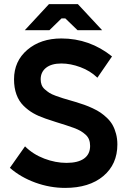

<svg xmlns="http://www.w3.org/2000/svg" viewBox="-20 -898 618 929"><path d="M100.1 -752 216.8 -877.9H356.9L474.1 -752H355L295.9 -809.1H277.8L219.2 -752ZM294.9 11.2Q221.7 11.2 150.6 -14.6Q79.6 -40.5 27.8 -85.9L101.1 -189.9Q139.6 -151.4 194.1 -130.6Q248.5 -109.9 301.8 -109.9Q357.4 -109.9 386.7 -130.9Q416 -151.9 416 -191.9Q416 -209 410.9 -222.4Q405.8 -235.8 394.5 -246.1Q383.3 -256.3 370.6 -263.9Q357.9 -271.5 336.9 -279.3Q315.9 -287.1 297.9 -292.7Q279.8 -298.3 251 -307.4Q222.2 -316.4 200.2 -324.2Q166 -335.9 140.9 -350.3Q115.7 -364.7 93.5 -386.7Q71.3 -408.7 59.6 -440.9Q47.9 -473.1 47.9 -514.2Q47.9 -602.1 112.3 -657Q176.8 -711.9 276.9 -711.9Q413.6 -711.9 522 -625L451.2 -522Q417 -555.2 369.1 -573Q321.3 -590.8 276.9 -590.8Q229 -590.8 202.9 -570.1Q176.8 -549.3 176.8 -514.2Q176.8 -499.5 181.4 -487.3Q186 -475.1 197.3 -465.3Q208.5 -455.6 219 -448.7Q229.5 -441.9 250.2 -434.3Q271 -426.8 285.2 -422.4Q299.3 -418 326.7 -410.2Q338.9 -406.7 345.2 -404.8Q369.1 -397.5 387.9 -390.9Q406.7 -384.3 428.7 -374Q450.7 -363.8 466.8 -352.8Q482.9 -341.8 499 -326.2Q515.1 -310.5 525.1 -292.5Q535.2 -274.4 541.5 -250.5Q547.9 -226.6 547.9 -199.2Q547.9 -103 479.7 -45.9Q411.6 11.2 294.9 11.2Z"/></svg>

Font: Fixel Text SemiBold
Style: Regular
Weight: 600
Width: 4
Designer: AlfaBravo + MacPaw
Foundry: Kyrylo Tkachov, Marchela Mozhyna, Serhii Makarenko, Maria Weinstein, Zakhar Kryvoshyya
Version: Version 1.211